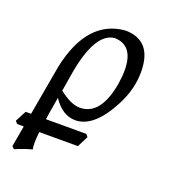

<svg xmlns="http://www.w3.org/2000/svg" viewBox="-131 -577 825 914"><g transform="rotate(20 282.0 -119.5)"><path d="M269 -56.2Q373.5 -56.2 403.3 -224.6Q409.7 -264.2 409.7 -296.4Q409.7 -421.4 313.5 -424.8Q219.7 -416.5 181.2 -210.4L163.6 -104Q224.1 -56.2 269 -56.2ZM42.5 236.8 30.8 225.1 106.9 -205.1Q161.1 -461.4 349.6 -476.1Q485.8 -474.1 485.8 -314.9Q485.8 -227.5 441.4 -142.6Q363.8 7.3 268.6 7.3Q204.1 7.3 155.8 -64.5Q124.5 110.8 124.5 175.3Q124.5 196.8 127.4 207Q84.5 218.3 42.5 236.8ZM323.7 118.7H16.1L4.9 106L34.2 50.3H341.8L352.1 63Z"/></g></svg>

Font: Kelvinch
Style: Italic
Weight: 400
Italic angle: -10°
Designer: Paul James Miller
Foundry: High-Logic / Made with FontCreator
Version: Version 3.40;July 22, 2017;FontCreator 11.0.0.2388 64-bit